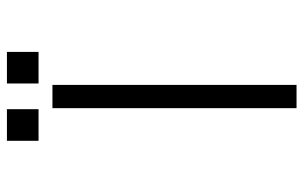

<svg xmlns="http://www.w3.org/2000/svg" viewBox="-177 -676 854 540"><g transform="rotate(-90 250.0 -406.0)"><path d="M215.8 1H281.2V-685.5H215.8ZM285.2 -724.6H374V-813.5H285.2ZM124 -724.6H212.9V-813.5H124Z"/></g></svg>

Font: DotumChe
Style: Regular
Weight: 400
Monospace: yes
Version: Version 2.21